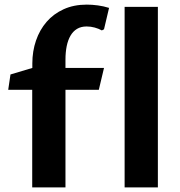

<svg xmlns="http://www.w3.org/2000/svg" viewBox="-20 -812 781 832"><path d="M119.6 -422.9H15.6L25.4 -489.3L120.1 -517.6V-537.1Q120.1 -589.8 136 -636.2Q151.9 -682.6 181.9 -717.3Q211.9 -752 255.9 -772Q299.8 -792 356 -792Q378.9 -792 404.1 -788.6Q429.2 -785.2 452.6 -777.8L430.7 -685.1L421.4 -680.2Q407.2 -688 390.4 -692.6Q373.5 -697.3 355.5 -697.3Q331.1 -697.3 313.7 -686.8Q296.4 -676.3 285.4 -657.2Q274.4 -638.2 269 -611.8Q263.7 -585.4 263.7 -553.7V-517.6H430.7L408.2 -422.9H263.7V0H119.6ZM520 -782.2H664.1V0H520Z"/></svg>

Font: Proza Libre
Style: SemiBold
Weight: 600
Designer: Jasper de Waard
Foundry: Jasper de Waard
Version: Version 1.000; ttfautohint (v1.4.1.8-43bc) -l 8 -r 50 -G 200